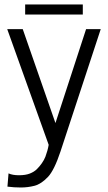

<svg xmlns="http://www.w3.org/2000/svg" viewBox="-20 -645 482 857"><path d="M92.3 -580.1V-625H349.6V-580.1ZM13.2 188 18.1 128.9Q35.6 137.2 64.9 137.2Q94.2 137.2 113.3 129.6Q132.3 122.1 144.5 110.1Q156.7 98.1 166.7 83.7Q176.8 69.3 182.6 54.7Q192.9 27.3 197.3 1.5L12.2 -515.1H81.5L227.5 -95.7L364.3 -515.1H429.7L250 31.2Q222.2 114.7 194.3 144.5Q163.6 176.8 133.8 184.3Q104 191.9 73.2 191.9Q42.5 191.9 13.2 188Z"/></svg>

Font: News Cycle
Style: Regular
Weight: 500
Version: Version 0.5.2